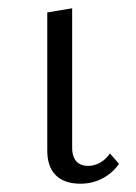

<svg xmlns="http://www.w3.org/2000/svg" viewBox="-20 -438 329 463"><path d="M94 -79V-408L154 -418V-88Q152 -38 193 -38Q207 -38 221 -45.5Q235 -53 245 -68L267 -43Q252 -21 227.5 -8Q203 5 174 5Q134 5 113.5 -16.5Q93 -38 94 -79Z"/></svg>

Font: Ysabeau Semilight
Style: Regular
Weight: 300
Designer: Christian Thalmann (Catharsis Fonts)
Version: Version 0.003